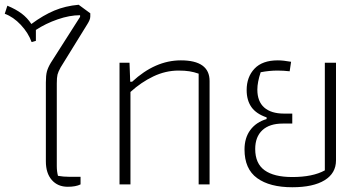

<svg xmlns="http://www.w3.org/2000/svg" viewBox="-24 -776 1518 808"><path d="M169 -97V-429Q169 -459 173.5 -475.5Q178 -492 190 -512L313 -705V-712Q269 -712 218.5 -694.5Q168 -677 127 -650V-604L109 -599Q95 -638 63.5 -671.5Q32 -705 -4 -718L7 -752Q43 -737 67 -719Q91 -701 108 -675Q158 -712 204.5 -731.5Q251 -751 307 -756L356 -720V-707Q356 -699 352.5 -691Q349 -683 344 -675L231 -492Q221 -474 218 -462Q215 -450 215 -425V-77Q215 -55 220 -36Q243 -32 267 -32H315V0Q295 10 261 10Q219 10 194 -18.5Q169 -47 169 -97Z M479 -512H521L524 -432H532Q629 -522 737 -522Q858 -522 858 -435V0H812V-466Q792 -473 773 -476Q754 -479 727 -479Q673 -479 621.5 -454.5Q570 -430 525 -389V0H479Z M1005 -147Q1005 -196 1029.5 -229Q1054 -262 1098 -275V-282Q1054 -297 1034 -325.5Q1014 -354 1014 -397Q1014 -452 1047 -487Q1080 -522 1145 -522Q1168 -522 1201 -516L1195 -476Q1169 -479 1144 -479Q1109 -479 1073 -472Q1059 -430 1059 -399Q1059 -349 1088 -323.5Q1117 -298 1171 -298H1206V-256H1166Q1110 -256 1080 -228Q1050 -200 1050 -149Q1050 -88 1089.5 -59.5Q1129 -31 1206 -31Q1292 -31 1343 -59V-512H1390V-101Q1390 -47 1342 -17.5Q1294 12 1206 12Q1111 12 1058 -26.5Q1005 -65 1005 -147Z"/></svg>

Font: Athiti Light
Style: Regular
Weight: 300
Designer: CadsonDemak Team
Foundry: CadsonDemak
Version: Version 1.033